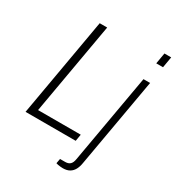

<svg xmlns="http://www.w3.org/2000/svg" viewBox="-211 -849 1059 1157"><g transform="rotate(30 318.5 -270.5)"><path d="M41 0 161 -686H213L101 -47H398L390 0ZM577 -647 590 -723H637L624 -647ZM405 182Q397 182 388 181Q379 180 370.5 178.5Q362 177 357 175L363 142H398Q421 142 433 130.5Q445 119 449 94L558 -526H604L495 94Q491 120 480.5 140Q470 160 451.5 171Q433 182 405 182Z"/></g></svg>

Font: Archivo SemiCondensed Thin
Style: Italic
Weight: 250
Width: 4
Italic angle: -10°
Designer: Hector Gatti
Foundry: Omnibus-Type
Version: Version 2.001